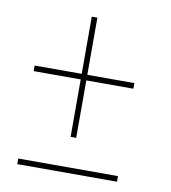

<svg xmlns="http://www.w3.org/2000/svg" viewBox="-68 -631 601 675"><g transform="rotate(10 232.5 -294.0)"><path d="M206 -143H226V-348H394V-368H226V-572H206V-368H38V-348H206ZM38 -16H394V-36H38Z"/></g></svg>

Font: Noto Serif Display Condensed Medium
Style: Italic
Weight: 500
Width: 3
Italic angle: -12°
Designer: Monotype Design Team
Foundry: Monotype Imaging Inc.
Version: Version 2.009